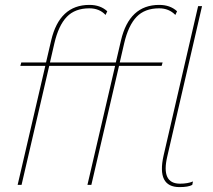

<svg xmlns="http://www.w3.org/2000/svg" viewBox="-20 -755 871 784"><path d="M644 -500 640 -486H466L353 0H337L450 -486H181L68 0H52L165 -486H63L67 -500H168L189 -590Q223 -735 345 -735Q390 -735 418 -709L411 -694Q386 -721 345 -721Q286 -721 252.5 -686Q219 -651 202 -578L184 -500H453L474 -590Q508 -735 630 -735Q675 -735 703 -709L696 -694Q670 -721 630 -721Q571 -721 537.5 -686Q504 -651 487 -578L469 -500ZM663 -116Q637 -5 715 -5Q746 -5 768 -14L765 0Q749 9 713 9Q619 9 648 -120L789 -730H805Z"/></svg>

Font: Elaine Sans Thin
Style: Italic
Weight: 250
Italic angle: -13°
Designer: Wei Huang
Foundry: Wei Huang
Version: Version 2.001;December 24, 2019;FontCreator 12.0.0.2547 64-b